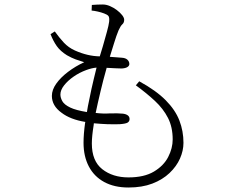

<svg xmlns="http://www.w3.org/2000/svg" viewBox="-20 -794 1040 855"><path d="M552 41Q489 41 444 16.5Q399 -8 375.5 -53Q352 -98 352 -158Q352 -197 359 -247Q359 -249 360 -251Q293 -262 254 -292Q211 -323 211 -367Q211 -394 230.5 -421.5Q250 -449 283 -474Q316 -499 355 -517Q335 -523 317 -529.5Q299 -536 278 -548Q249 -566 233 -588.5Q217 -611 205 -642L224 -654Q244 -626 264.5 -604Q285 -582 314 -569Q370 -544 424 -543Q424 -542 424 -542Q431 -565 438 -588Q448 -623 456 -652Q464 -681 466 -697Q468 -716 463 -722.5Q458 -729 444 -734Q431 -739 415.5 -742.5Q400 -746 388 -747L389 -772Q401 -773 413.5 -773.5Q426 -774 438 -774Q453 -774 469.5 -767Q486 -760 500.5 -749Q515 -738 524 -726.5Q533 -715 533 -706Q533 -693 525 -686Q517 -679 508 -659Q498 -635 488 -602Q480 -577 469 -541Q497 -539 522 -537Q539 -536 547.5 -528Q556 -520 556 -509Q556 -501 547.5 -495.5Q539 -490 522 -489Q513 -489 493 -490Q474 -491 455 -492Q448 -468 440 -437Q428 -390 416 -337Q411 -313 406 -291Q441 -287 468 -289Q507 -290 525 -288Q539 -287 548 -281Q557 -275 557 -264Q557 -254 549 -248.5Q541 -243 514 -241Q495 -240 458 -241Q431 -242 398 -245Q397 -240 397 -236Q389 -187 389 -155Q389 -77 435.5 -40.5Q482 -4 552 -4Q622 -4 665.5 -30Q709 -56 729 -95Q749 -134 749 -173Q749 -228 728 -269Q707 -310 670 -344.5Q633 -379 585 -414L600 -432Q675 -391 718 -347.5Q761 -304 779 -257Q797 -210 797 -158Q797 -123 781.5 -88Q766 -53 735 -23.5Q704 6 658.5 23.5Q613 41 552 41ZM367 -295Q371 -321 377 -348Q387 -399 398 -444Q405 -471 410 -493Q388 -491 364 -482Q334 -471 308 -453Q282 -435 265.5 -414Q249 -393 249 -373Q249 -359 257.5 -343.5Q266 -328 293 -315Q318 -303 367 -295Z"/></svg>

Font: Noto Serif HK ExtraLight ExtraLight
Style: Regular
Weight: 250
Version: Version 2.003-H1;hotconv 1.1.1;makeotfexe 2.6.0